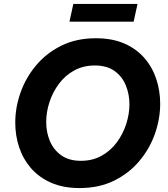

<svg xmlns="http://www.w3.org/2000/svg" viewBox="-20 -944 850 974"><path d="M384.2 10Q300.4 10 239 -17.1Q177.6 -44.2 137.2 -90.9Q96.8 -137.6 77.1 -197.1Q57.4 -256.6 57.4 -321.8Q57.4 -398.6 84.2 -474.4Q111 -550.2 163.2 -612.5Q215.4 -674.8 291.5 -712.4Q367.6 -750 466.2 -750Q550 -750 611.4 -722.9Q672.8 -695.8 713 -649.1Q753.2 -602.4 772.9 -542.7Q792.6 -483 792.6 -418.2Q792.6 -341.4 766 -265.6Q739.4 -189.8 687.2 -127.5Q635 -65.2 558.9 -27.6Q482.8 10 384.2 10ZM390.2 -128.2Q449.2 -128.2 495 -153.6Q540.8 -179 572.2 -221.3Q603.6 -263.6 620.1 -314.4Q636.6 -365.2 636.6 -415Q636.6 -467.2 617.7 -512.2Q598.8 -557.2 560.3 -584.5Q521.8 -611.8 460.8 -611.8Q402.2 -611.8 356.2 -586.4Q310.2 -561 278.8 -518.7Q247.4 -476.4 230.9 -425.9Q214.4 -375.4 214.4 -325Q214.4 -272.8 233.3 -228.1Q252.2 -183.4 291.2 -155.8Q330.2 -128.2 390.2 -128.2ZM658 -834.2H332.4L352 -924.2H677.6Z"/></svg>

Font: Be Vietnam Pro Variable Thin
Style: Italic
Weight: 100
Italic angle: -12°
Designer: Lam Bao, Tony Le, Vietanh Nguyen
Foundry: Yellow Type Foundry
Version: Version 1.002